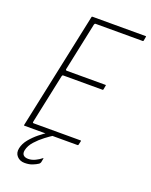

<svg xmlns="http://www.w3.org/2000/svg" viewBox="-158 -757 808 1028"><g transform="rotate(20 246.0 -243.0)"><path d="M44 0Q42 0 41 -1Q40 -2 41 -4L182 -669Q182 -673 187 -673H490Q492 -673 492 -672Q492 -671 492 -669L488 -647Q487 -645 486.5 -644Q486 -643 484 -643H216Q212 -643 210.5 -641Q209 -639 208 -636L150 -361Q149 -359 151 -356.5Q153 -354 155 -354H377Q379 -354 379.5 -353Q380 -352 379 -350L375 -328Q375 -327 374 -325.5Q373 -324 371 -324H148Q144 -324 142.5 -322.5Q141 -321 140 -317L81 -38Q80 -34 80.5 -31.5Q81 -29 86 -29H353Q355 -29 355.5 -28.5Q356 -28 356 -26L351 -4Q350 -2 349.5 -1Q349 0 347 0ZM112 187Q85 187 68.5 169Q52 151 58 123Q64 95 84.5 70Q105 45 130.5 24.5Q156 4 177 -9Q181 -11 184.5 -12Q188 -13 191 -13H212Q214 -13 215 -10.5Q216 -8 211 -5Q193 6 166.5 26Q140 46 118 70.5Q96 95 90 122Q86 141 95 150.5Q104 160 123 160Q143 160 162.5 150.5Q182 141 194 131Q197 128 198.5 128.5Q200 129 199 132L195 153Q194 155 192.5 158Q191 161 187 164Q175 172 156.5 179.5Q138 187 112 187Z"/></g></svg>

Font: Glory Thin Thin
Style: Italic
Weight: 250
Italic angle: -12°
Version: Version 1.011